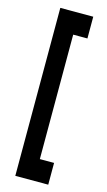

<svg xmlns="http://www.w3.org/2000/svg" viewBox="-127 -743 506 912"><g transform="rotate(15 126.0 -287.0)"><path d="M50 126V-700H212V-593H142V19H212V126Z"/></g></svg>

Font: Turret Road ExtraBold
Style: Regular
Weight: 800
Designer: Noponies
Foundry: Noponies
Version: Version 1.001; ttfautohint (v1.8)